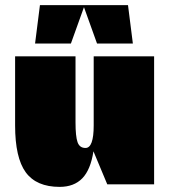

<svg xmlns="http://www.w3.org/2000/svg" viewBox="-20 -720 672 750"><path d="M582 0H399L345 -129Q334 -57 301.5 -23.5Q269 10 213 10Q122 10 80.5 -47Q39 -104 39 -230V-500H275V-242Q275 -187 283 -164.5Q291 -142 314 -142Q346 -142 346 -230V-500H582ZM480 -700 499 -550H359L308 -692L257 -550H117L136 -700Z"/></svg>

Font: Fivo Sans Modern ExtBlk
Style: Regular
Weight: 950
Designer: Alexander Slobzheninov
Foundry: Alexander Slobzheninov
Version: 1.0